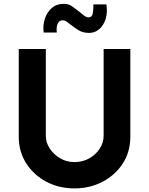

<svg xmlns="http://www.w3.org/2000/svg" viewBox="-20 -998 796 1025"><path d="M224.6 -272.5Q224.6 -237.3 245.6 -205.1Q266.6 -172.9 301.3 -152.8Q335.9 -132.8 377 -132.8Q421.9 -132.8 457 -152.8Q492.2 -172.9 512.7 -205.1Q533.2 -237.3 533.2 -272.5V-736.3H675.8V-268.6Q675.8 -187.5 635.7 -125.5Q595.7 -63.5 527.8 -27.8Q460 7.8 377 7.8Q294.9 7.8 227.5 -27.8Q160.2 -63.5 120.1 -126Q80.1 -188.5 80.1 -268.6V-736.3H224.6ZM456.1 -822.3Q421.9 -822.3 398.9 -836.9Q376 -851.6 357.4 -866.2Q346.7 -875 335.9 -882.3Q325.2 -889.6 313.5 -889.6Q300.8 -889.6 293 -879.4Q285.2 -869.1 283.2 -854.5Q281.2 -839.8 283.2 -824.2H212.9Q208 -863.3 219.7 -898.4Q231.4 -933.6 256.8 -955.6Q282.2 -977.5 321.3 -977.5Q346.7 -977.5 366.2 -963.4Q385.7 -949.2 403.3 -935.5Q417 -923.8 429.2 -914.6Q441.4 -905.3 453.1 -905.3Q471.7 -905.3 475.6 -927.7Q479.5 -950.2 478.5 -974.6H547.9Q554.7 -931.6 543.9 -897Q533.2 -862.3 509.8 -842.3Q486.3 -822.3 456.1 -822.3Z"/></svg>

Font: Josefin Sans CFJ
Style: Bold
Weight: 700
Designer: Santiago Orozco
Foundry: Typemade
Version: Version 2.001